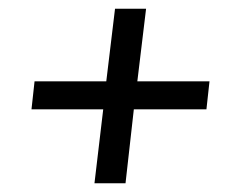

<svg xmlns="http://www.w3.org/2000/svg" viewBox="-20 -484 553 439"><path d="M196 -65 216 -234H52L59 -298H223L243 -464H314L294 -298H459L452 -234H286L267 -65Z"/></svg>

Font: Faustina Medium
Style: Italic
Weight: 500
Italic angle: -8°
Designer: Alfonso Garcia
Foundry: http://www.omnibus-type.com
Version: Version 1.200